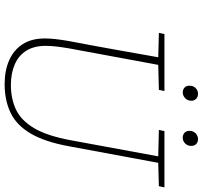

<svg xmlns="http://www.w3.org/2000/svg" viewBox="-43 -818 875 829"><g transform="rotate(90 394.5 -403.5)"><path d="M238 -649 122 -652 127 -676H373L368 -652L253 -649ZM343 14Q285 14 240.5 -5.5Q196 -25 171 -63.5Q146 -102 146 -160Q146 -182 149 -207.5Q152 -233 157 -262L176 -363Q186 -415 195 -467.5Q204 -520 213.5 -572Q223 -624 232 -676H265L189 -265Q184 -236 181 -210.5Q178 -185 178 -163Q178 -113 199 -79.5Q220 -46 258.5 -29.5Q297 -13 347 -13Q406 -13 453 -35Q500 -57 533.5 -113.5Q567 -170 586 -274L660 -676H688L611 -261Q592 -158 556 -97.5Q520 -37 466.5 -11.5Q413 14 343 14ZM663 -649 541 -652 546 -676H789L784 -652L676 -649ZM379 -755Q367 -755 358.5 -762.5Q350 -770 350 -784Q350 -801 360.5 -811Q371 -821 385 -821Q398 -821 406.5 -813Q415 -805 415 -792Q415 -776 404 -765.5Q393 -755 379 -755ZM575 -755Q562 -755 553.5 -762.5Q545 -770 545 -784Q545 -801 556 -811Q567 -821 581 -821Q594 -821 602 -813Q610 -805 610 -792Q610 -776 599.5 -765.5Q589 -755 575 -755Z"/></g></svg>

Font: Source Serif 4 ExtraLight
Style: Italic
Weight: 250
Italic angle: -12°
Designer: Frank Grießhammer
Foundry: Adobe Systems Incorporated
Version: Version 4.004;hotconv 1.0.116;makeotfexe 2.5.65601